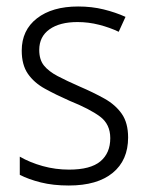

<svg xmlns="http://www.w3.org/2000/svg" viewBox="-20 -562 456 592"><path d="M375 -138Q375 -68 327.5 -29Q280 10 192 10Q144 10 106 0.5Q68 -9 41 -23V-79Q72 -61 111.5 -50Q151 -39 193 -39Q259 -39 289.5 -64.5Q320 -90 320 -136Q320 -179 288.5 -202.5Q257 -226 195 -251Q152 -270 118.5 -288.5Q85 -307 66 -334.5Q47 -362 47 -406Q47 -469 94 -505.5Q141 -542 221 -542Q263 -542 299.5 -533Q336 -524 367 -510L346 -464Q319 -477 286 -485.5Q253 -494 219 -494Q164 -494 132.5 -471.5Q101 -449 101 -408Q101 -378 115.5 -360Q130 -342 157.5 -327.5Q185 -313 226 -295Q268 -277 302 -258Q336 -239 355.5 -211Q375 -183 375 -138Z"/></svg>

Font: Noto Sans Gurmukhi UI SemiCondensed Light
Style: Regular
Weight: 300
Width: 4
Designer: Jelle Bosma - Monotype Design Team
Foundry: Monotype Imaging Inc.
Version: Version 2.004; ttfautohint (v1.8.4.7-5d5b)